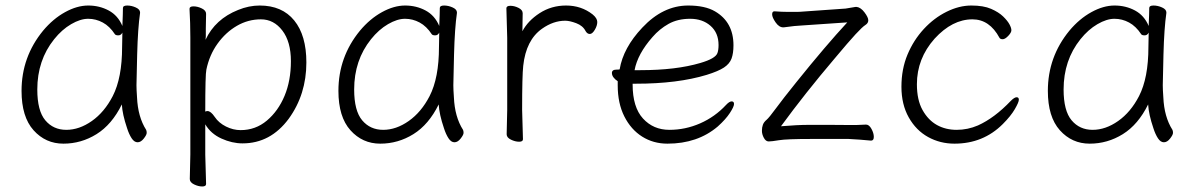

<svg xmlns="http://www.w3.org/2000/svg" viewBox="-20 -504 4330 695"><path d="M509 -34Q511 -30 511 -23Q511 -16 500.5 -2.5Q490 11 478 11Q466 11 456.5 -3.5Q447 -18 440 -40Q423 -90 421 -126Q385 -53 329.5 -18.5Q274 16 209.5 16Q145 16 101.5 -32.5Q58 -81 58 -175Q58 -298 136 -393Q172 -436 215.5 -460Q259 -484 299.5 -484Q340 -484 373.5 -466Q407 -448 423 -410Q425 -456 425 -475Q425 -484 440.5 -484Q456 -484 471.5 -477Q487 -470 487 -459V-457Q479 -402 476.5 -306.5Q474 -211 474 -195.5Q474 -180 476 -152Q479 -81 509 -34ZM388 -156Q422 -222 422 -334Q422 -361 423 -386Q418 -376 408.5 -376Q399 -376 396 -380Q377 -409 352 -422.5Q327 -436 299 -436Q271 -436 237.5 -416.5Q204 -397 176 -362Q115 -286 115 -180Q115 -103 144 -68.5Q173 -34 220 -34Q267 -34 312.5 -66Q358 -98 388 -156Z M726 162Q726 171 712 171Q698 171 682.5 163.5Q667 156 667 144L669 55V-368Q669 -421 666 -472Q666 -481 680.5 -481Q695 -481 710.5 -473.5Q726 -466 726 -454Q726 -454 725 -401Q725 -384 725 -372L724 -360Q759 -435 842 -468Q881 -484 920 -484Q1001 -484 1045 -430Q1089 -376 1089 -278Q1089 -162 1025 -74Q959 15 858 15Q820 15 781.5 -2.5Q743 -20 723 -54V56ZM851 -33Q905 -33 946 -67.5Q987 -102 1010 -157Q1033 -212 1033 -282.5Q1033 -353 1002 -393.5Q971 -434 924.5 -434Q878 -434 837.5 -410.5Q797 -387 767.5 -346Q738 -305 727 -252Q723 -235 723 -100Q727 -102 731 -102Q743 -102 757.5 -80.5Q772 -59 798 -46Q824 -33 851 -33Z M1656 -34Q1658 -30 1658 -23Q1658 -16 1647.5 -2.5Q1637 11 1625 11Q1613 11 1603.5 -3.5Q1594 -18 1587 -40Q1570 -90 1568 -126Q1532 -53 1476.5 -18.5Q1421 16 1356.5 16Q1292 16 1248.5 -32.5Q1205 -81 1205 -175Q1205 -298 1283 -393Q1319 -436 1362.5 -460Q1406 -484 1446.5 -484Q1487 -484 1520.5 -466Q1554 -448 1570 -410Q1572 -456 1572 -475Q1572 -484 1587.5 -484Q1603 -484 1618.5 -477Q1634 -470 1634 -459V-457Q1626 -402 1623.5 -306.5Q1621 -211 1621 -195.5Q1621 -180 1623 -152Q1626 -81 1656 -34ZM1535 -156Q1569 -222 1569 -334Q1569 -361 1570 -386Q1565 -376 1555.5 -376Q1546 -376 1543 -380Q1524 -409 1499 -422.5Q1474 -436 1446 -436Q1418 -436 1384.5 -416.5Q1351 -397 1323 -362Q1262 -286 1262 -180Q1262 -103 1291 -68.5Q1320 -34 1367 -34Q1414 -34 1459.5 -66Q1505 -98 1535 -156Z M1873 0Q1873 9 1859 9Q1845 9 1829.5 1.5Q1814 -6 1814 -18L1816 -106V-367L1813 -474Q1813 -483 1827.5 -483Q1842 -483 1857 -475.5Q1872 -468 1872 -456Q1872 -444 1871.5 -426.5Q1871 -409 1871 -391Q1891 -429 1933.5 -456.5Q1976 -484 2029 -484Q2084 -484 2125 -452Q2142 -438 2142 -424.5Q2142 -411 2133 -396Q2124 -381 2115 -381Q2106 -381 2100 -391Q2090 -411 2066 -420Q2042 -429 2026 -429Q1983 -429 1942 -400Q1884 -359 1874 -266Q1870 -230 1870 -106Z M2396 16Q2345 16 2304.5 -9.5Q2264 -35 2240 -82.5Q2216 -130 2216 -195V-210Q2195 -224 2195 -240Q2195 -252 2212 -252Q2223 -252 2223 -253Q2236 -331 2305 -404Q2380 -484 2471 -484Q2532 -484 2568 -463Q2635 -424 2635 -340Q2635 -311 2628 -292Q2621 -273 2600.5 -259.5Q2580 -246 2538 -233Q2433 -201 2282 -201H2270V-198Q2270 -116 2307.5 -75Q2345 -34 2403 -34Q2461 -34 2514.5 -57.5Q2568 -81 2608 -124Q2620 -137 2628.5 -137Q2637 -137 2637 -127.5Q2637 -118 2622 -95Q2607 -72 2578 -46Q2505 16 2396 16ZM2277 -250H2298Q2427 -250 2515 -276Q2570 -292 2577 -312Q2581 -323 2581 -341Q2581 -385 2552 -410.5Q2523 -436 2478 -436Q2433 -436 2400 -417.5Q2367 -399 2342 -370Q2288 -309 2277 -250Z M3133 5Q3092 1 3052 -1H2917Q2827 -1 2800 3.5Q2773 8 2762.5 8Q2752 8 2745 -5Q2738 -18 2738 -30.5Q2738 -43 2741.5 -52.5Q2745 -62 2754.5 -70Q2764 -78 2788.5 -111.5Q2813 -145 2863 -207Q2970 -340 3047 -423L2886 -412Q2859 -411 2817 -405H2815Q2800 -405 2787.5 -423Q2775 -441 2775 -452Q2775 -463 2783 -463H2784Q2810 -461 2831 -461H2863Q2875 -461 2885 -462L3041 -473L3077 -479H3081Q3096 -477 3109.5 -459Q3123 -441 3123 -430.5Q3123 -420 3112.5 -413.5Q3102 -407 3077 -380Q3052 -353 3001 -292Q2894 -166 2807 -47Q2867 -52 2907 -52H2986Q3026 -52 3054 -51.5Q3082 -51 3114 -53H3115Q3126 -53 3134.5 -37.5Q3143 -22 3143 -8.5Q3143 5 3133 5Z M3435 16Q3383 16 3339.5 -8Q3296 -32 3269.5 -79Q3243 -126 3243 -190Q3243 -254 3265 -306.5Q3287 -359 3324 -399Q3361 -439 3406.5 -461.5Q3452 -484 3496 -484Q3540 -484 3567.5 -472Q3595 -460 3611 -444.5Q3627 -429 3634 -416Q3641 -403 3641 -394.5Q3641 -386 3629.5 -374Q3618 -362 3609.5 -362Q3601 -362 3598 -367Q3562 -434 3500 -434Q3427 -434 3363 -364Q3299 -292 3299 -199Q3299 -142 3319.5 -105.5Q3340 -69 3371.5 -51.5Q3403 -34 3443 -34Q3483 -34 3520 -50Q3580 -77 3639 -139Q3652 -152 3660 -152Q3668 -152 3668 -143Q3668 -134 3653.5 -109Q3639 -84 3610 -55Q3539 16 3435 16Z M4224 -34Q4226 -30 4226 -23Q4226 -16 4215.5 -2.5Q4205 11 4193 11Q4181 11 4171.5 -3.5Q4162 -18 4155 -40Q4138 -90 4136 -126Q4100 -53 4044.5 -18.5Q3989 16 3924.5 16Q3860 16 3816.5 -32.5Q3773 -81 3773 -175Q3773 -298 3851 -393Q3887 -436 3930.5 -460Q3974 -484 4014.5 -484Q4055 -484 4088.5 -466Q4122 -448 4138 -410Q4140 -456 4140 -475Q4140 -484 4155.5 -484Q4171 -484 4186.5 -477Q4202 -470 4202 -459V-457Q4194 -402 4191.5 -306.5Q4189 -211 4189 -195.5Q4189 -180 4191 -152Q4194 -81 4224 -34ZM4103 -156Q4137 -222 4137 -334Q4137 -361 4138 -386Q4133 -376 4123.5 -376Q4114 -376 4111 -380Q4092 -409 4067 -422.5Q4042 -436 4014 -436Q3986 -436 3952.5 -416.5Q3919 -397 3891 -362Q3830 -286 3830 -180Q3830 -103 3859 -68.5Q3888 -34 3935 -34Q3982 -34 4027.5 -66Q4073 -98 4103 -156Z"/></svg>

Font: LXGW WenKai TC Light
Style: Regular
Weight: 300
Designer: LXGW / Fontworks Inc.
Foundry: LXGW / Fontworks Inc.
Version: Version 1.330